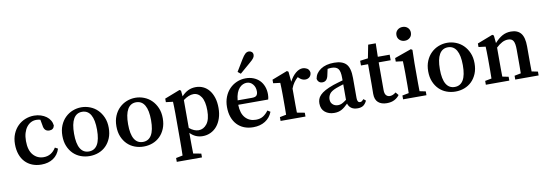

<svg xmlns="http://www.w3.org/2000/svg" viewBox="-67 -1252 5626 1974"><g transform="rotate(-10 2745.5 -265.5)"><path d="M469 -117Q449 -53 398 -19Q347 15 274 15Q221 15 178 -2.5Q135 -20 104.5 -52.5Q74 -85 57.5 -132Q41 -179 41 -238Q41 -298 61 -345.5Q81 -393 114.5 -426Q148 -459 192 -476.5Q236 -494 285 -494Q322 -494 354.5 -483.5Q387 -473 411.5 -455Q436 -437 450.5 -412.5Q465 -388 468 -359Q459 -316 415 -316Q360 -316 353 -381L342 -441Q321 -447 300 -447Q270 -447 244.5 -434Q219 -421 199.5 -396Q180 -371 169 -334.5Q158 -298 158 -251Q158 -154 201 -105Q244 -56 310 -56Q392 -56 439 -133Z M778 -447Q719 -447 688.5 -394.5Q658 -342 658 -239Q658 -135 688.5 -84Q719 -33 778 -33Q837 -33 867.5 -84Q898 -135 898 -239Q898 -342 867.5 -394.5Q837 -447 778 -447ZM778 -494Q824 -494 868 -477Q912 -460 945.5 -427Q979 -394 999.5 -346.5Q1020 -299 1020 -238Q1020 -177 1000.5 -130Q981 -83 948 -50.5Q915 -18 871 -1.5Q827 15 778 15Q729 15 685 -1.5Q641 -18 608 -50.5Q575 -83 555.5 -130Q536 -177 536 -238Q536 -299 556 -346.5Q576 -394 610 -427Q644 -460 687.5 -477Q731 -494 778 -494Z M1342 -447Q1283 -447 1252.5 -394.5Q1222 -342 1222 -239Q1222 -135 1252.5 -84Q1283 -33 1342 -33Q1401 -33 1431.5 -84Q1462 -135 1462 -239Q1462 -342 1431.5 -394.5Q1401 -447 1342 -447ZM1342 -494Q1388 -494 1432 -477Q1476 -460 1509.5 -427Q1543 -394 1563.5 -346.5Q1584 -299 1584 -238Q1584 -177 1564.5 -130Q1545 -83 1512 -50.5Q1479 -18 1435 -1.5Q1391 15 1342 15Q1293 15 1249 -1.5Q1205 -18 1172 -50.5Q1139 -83 1119.5 -130Q1100 -177 1100 -238Q1100 -299 1120 -346.5Q1140 -394 1174 -427Q1208 -460 1251.5 -477Q1295 -494 1342 -494Z M1830 -93Q1880 -52 1927 -52Q1978 -52 2013.5 -97.5Q2049 -143 2049 -237Q2049 -332 2018 -379.5Q1987 -427 1936 -427Q1888 -427 1830 -384ZM1824 -424Q1856 -459 1892.5 -476.5Q1929 -494 1973 -494Q2014 -494 2049.5 -477.5Q2085 -461 2111 -429Q2137 -397 2152 -350.5Q2167 -304 2167 -243Q2167 -184 2151 -136Q2135 -88 2107 -54.5Q2079 -21 2040.5 -3Q2002 15 1958 15Q1881 15 1827 -42V14Q1827 50 1827.5 93Q1828 136 1829 174L1911 189V229H1648V189L1718 175Q1719 137 1719.5 94Q1720 51 1720 14V-264Q1720 -305 1719 -330.5Q1718 -356 1717 -386L1644 -395V-432L1804 -494L1818 -484Z M2524 -285Q2560 -285 2572.5 -300Q2585 -315 2585 -342Q2585 -387 2559.5 -417Q2534 -447 2496 -447Q2477 -447 2457 -438.5Q2437 -430 2419.5 -411Q2402 -392 2390 -361Q2378 -330 2374 -285ZM2372 -239Q2374 -148 2416 -102Q2458 -56 2525 -56Q2571 -56 2601.5 -75.5Q2632 -95 2657 -129L2686 -111Q2663 -51 2611 -18Q2559 15 2486 15Q2433 15 2390.5 -2Q2348 -19 2317.5 -51.5Q2287 -84 2270.5 -130.5Q2254 -177 2254 -236Q2254 -293 2272.5 -340.5Q2291 -388 2323.5 -422Q2356 -456 2400 -475Q2444 -494 2494 -494Q2538 -494 2574.5 -479.5Q2611 -465 2637 -439Q2663 -413 2677.5 -375.5Q2692 -338 2692 -292Q2692 -277 2690 -263.5Q2688 -250 2685 -239ZM2496 -692Q2519 -730 2536 -745Q2553 -760 2573 -760Q2591 -760 2604 -749Q2617 -738 2617 -717Q2617 -702 2606 -685.5Q2595 -669 2561 -641L2454 -549L2424 -573Z M2950 -378Q2978 -432 3015 -463Q3052 -494 3090 -494Q3111 -494 3133 -482Q3155 -470 3161 -439Q3161 -410 3143 -392.5Q3125 -375 3096 -375Q3061 -375 3029 -408L3024 -413Q3001 -393 2982.5 -367Q2964 -341 2951 -306V-210Q2951 -178 2951 -135.5Q2951 -93 2952 -55L3032 -40V0H2772V-40L2839 -53Q2840 -90 2840 -133.5Q2840 -177 2840 -210V-264Q2840 -305 2839 -330.5Q2838 -356 2837 -386L2764 -395V-432L2925 -494L2940 -484Z M3472 -259Q3449 -252 3428.5 -245Q3408 -238 3394 -233Q3340 -212 3323 -185.5Q3306 -159 3306 -132Q3306 -112 3311.5 -100Q3317 -88 3326 -79Q3348 -57 3384 -57Q3404 -57 3422.5 -65.5Q3441 -74 3472 -97ZM3673 -53Q3654 -16 3631.5 -3Q3609 10 3577 10Q3535 10 3510 -8Q3485 -26 3476 -57Q3458 -39 3441.5 -25.5Q3425 -12 3408.5 -3Q3392 6 3373 10.5Q3354 15 3331 15Q3274 15 3235 -16.5Q3196 -48 3196 -108Q3196 -130 3203 -151Q3210 -172 3229.5 -192.5Q3249 -213 3283.5 -232Q3318 -251 3372 -270Q3392 -277 3418.5 -284.5Q3445 -292 3472 -300V-327Q3472 -395 3451.5 -421Q3431 -447 3382 -447Q3373 -447 3362.5 -446Q3352 -445 3341 -443L3327 -379Q3315 -316 3265 -316Q3243 -316 3229 -329Q3215 -342 3212 -363Q3222 -421 3276 -457.5Q3330 -494 3417 -494Q3503 -494 3542.5 -452Q3582 -410 3582 -306V-96Q3582 -49 3611 -49Q3622 -49 3630 -54.5Q3638 -60 3645 -68L3650 -73Z M4013 -52Q3994 -25 3961 -7.5Q3928 10 3881 10Q3824 10 3791 -19Q3758 -48 3758 -109Q3758 -134 3758.5 -154.5Q3759 -175 3759 -204V-418H3685V-467L3768 -478L3795 -616H3874L3871 -476H3995V-418H3870V-129Q3870 -91 3885 -74Q3900 -57 3924 -57Q3937 -57 3952.5 -62.5Q3968 -68 3987 -83Z M4174 -590Q4142 -590 4120 -610Q4098 -630 4098 -662Q4098 -694 4120 -714Q4142 -734 4174 -734Q4206 -734 4227.5 -714Q4249 -694 4249 -662Q4249 -630 4227.5 -610Q4206 -590 4174 -590ZM4295 -40V0H4051V-40L4119 -53Q4120 -91 4120 -134Q4120 -177 4120 -210V-260Q4120 -301 4119 -328.5Q4118 -356 4117 -386L4044 -395V-432L4219 -494L4234 -484L4231 -345V-210Q4231 -177 4231 -133.5Q4231 -90 4232 -53Z M4597 -447Q4538 -447 4507.5 -394.5Q4477 -342 4477 -239Q4477 -135 4507.5 -84Q4538 -33 4597 -33Q4656 -33 4686.5 -84Q4717 -135 4717 -239Q4717 -342 4686.5 -394.5Q4656 -447 4597 -447ZM4597 -494Q4643 -494 4687 -477Q4731 -460 4764.5 -427Q4798 -394 4818.5 -346.5Q4839 -299 4839 -238Q4839 -177 4819.5 -130Q4800 -83 4767 -50.5Q4734 -18 4690 -1.5Q4646 15 4597 15Q4548 15 4504 -1.5Q4460 -18 4427 -50.5Q4394 -83 4374.5 -130Q4355 -177 4355 -238Q4355 -299 4375 -346.5Q4395 -394 4429 -427Q4463 -460 4506.5 -477Q4550 -494 4597 -494Z M5466 -40V0H5222V-40L5289 -53Q5290 -90 5290 -133Q5290 -176 5290 -210V-302Q5290 -365 5274.5 -391.5Q5259 -418 5220 -418Q5188 -418 5158 -402.5Q5128 -387 5095 -356V-210Q5095 -177 5095 -134Q5095 -91 5096 -53L5160 -40V0H4915V-40L4983 -53Q4984 -91 4984 -134Q4984 -177 4984 -210V-264Q4984 -305 4983 -330.5Q4982 -356 4981 -386L4908 -395V-432L5069 -494L5084 -484L5092 -404Q5132 -449 5172.5 -471.5Q5213 -494 5263 -494Q5332 -494 5366.5 -451.5Q5401 -409 5401 -314V-210Q5401 -176 5401 -133Q5401 -90 5402 -53Z"/></g></svg>

Font: Source Serif Pro Semibold
Style: Regular
Weight: 600
Designer: Frank Grießhammer
Foundry: Adobe Systems Incorporated
Version: Version 1.014;PS Version 1.0;hotconv 1.0.73;makeotf.lib2.5.5